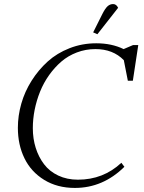

<svg xmlns="http://www.w3.org/2000/svg" viewBox="-20 -926 715 954"><path d="M68.8 -291Q68.8 -351.1 85.9 -411.1Q103 -471.2 137 -524.9Q170.9 -578.6 217 -620.4Q263.2 -662.1 325.7 -686.5Q388.2 -710.9 458 -710.9Q535.2 -710.9 594.2 -682.1L641.1 -702.1H667L640.1 -524.9H615.2L595.2 -627Q541.5 -682.1 454.1 -682.1Q405.8 -682.1 362.1 -665.5Q318.4 -648.9 284.9 -620.1Q251.5 -591.3 224.1 -553Q196.8 -514.6 179.2 -470.9Q161.6 -427.2 152.3 -380.9Q143.1 -334.5 143.1 -289.1Q143.1 -236.8 157.5 -191.2Q171.9 -145.5 199 -109.9Q226.1 -74.2 269.5 -53.7Q313 -33.2 367.2 -33.2Q493.2 -33.2 583 -117.2L598.1 -97.2Q491.7 7.8 352.1 7.8Q264.6 7.8 199.5 -32.2Q134.3 -72.3 101.6 -139.4Q68.8 -206.5 68.8 -291ZM442.9 -765.1 488.8 -856.9Q502.4 -883.8 514.4 -894.8Q526.4 -905.8 542 -905.8Q558.1 -905.8 566.9 -887.2L463.9 -755.9Z"/></svg>

Font: Dihjauti
Style: Italic
Weight: 400
Italic angle: -9°
Designer: T. Christopher White
Version: Version 3.0.0